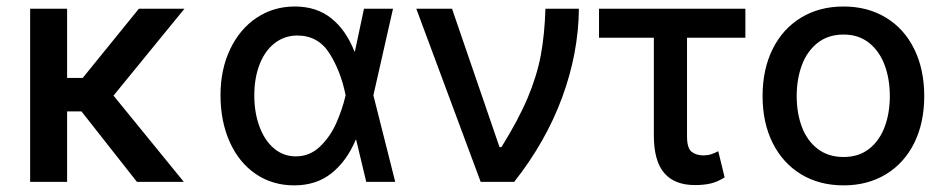

<svg xmlns="http://www.w3.org/2000/svg" viewBox="-20 -557 2890 588"><path d="M185.5 -318.4H233.4L405.3 -530.3H544.9L327.6 -264.2L543 0H399.4L229.5 -215.8H185.5V0H72.3V-530.3H185.5Z M655.3 -265.6Q655.3 -344.2 684.8 -406.2Q714.4 -468.3 766.1 -502.7Q817.9 -537.1 882.8 -537.1Q949.7 -537.1 994.9 -500.7Q1040 -464.4 1065.4 -399.4H1066.9L1094.7 -530.3H1183.6L1123.5 -265.1L1190.4 0H1101.6L1070.8 -128.9H1069.3Q1042.5 -64.5 995.8 -26.9Q949.2 10.7 880.9 10.7Q814.5 10.7 763.2 -24.2Q711.9 -59.1 683.6 -122.1Q655.3 -185.1 655.3 -265.6ZM885.7 -78.1Q928.7 -78.1 960 -108.2Q991.2 -138.2 1009.8 -179.9Q1028.3 -221.7 1038.1 -263.7L1038.6 -265.1L1038.1 -266.6Q1023.9 -337.9 989.3 -393.1Q954.6 -448.2 890.6 -448.2Q851.6 -448.2 821.5 -425Q791.5 -401.9 775.1 -360.1Q758.8 -318.4 758.8 -264.6Q758.8 -211.9 774.7 -169.2Q790.5 -126.5 819.3 -102.3Q848.1 -78.1 885.7 -78.1Z M1254.9 -530.3H1364.3L1509.8 -106.4H1515.6Q1567.9 -190.4 1596.2 -257.8Q1624.5 -325.2 1636.2 -387.9Q1647.9 -450.7 1650.4 -530.3H1752.9Q1751.5 -393.6 1701.4 -258.1Q1651.4 -122.6 1554.7 0H1452.1Z M2262.7 -441.4H2084V-139.6Q2084 -103.5 2097.9 -92.3Q2111.8 -81.1 2134.8 -81.1Q2147 -81.1 2157.5 -84.5Q2168 -87.9 2179.7 -93.8L2199.2 -13.7Q2177.2 0 2156.5 4.9Q2135.7 9.8 2108.4 9.8Q2045.9 9.8 2014.2 -27.1Q1982.4 -64 1982.4 -142.6V-441.4H1814.5V-530.3H2262.7Z M2315.4 -262.7Q2315.4 -344.7 2346.2 -406.7Q2377 -468.8 2433.1 -502.9Q2489.3 -537.1 2563.5 -537.1Q2637.2 -537.1 2693.4 -502.9Q2749.5 -468.8 2780 -406.5Q2810.5 -344.2 2810.5 -262.7Q2810.5 -181.2 2780 -119.4Q2749.5 -57.6 2693.4 -23.4Q2637.2 10.7 2563.5 10.7Q2489.3 10.7 2433.1 -23.4Q2377 -57.6 2346.2 -119.4Q2315.4 -181.2 2315.4 -262.7ZM2705.1 -262.7Q2705.1 -314.9 2689.2 -357.7Q2673.3 -400.4 2641.4 -425.8Q2609.4 -451.2 2563.5 -451.2Q2516.6 -451.2 2484.1 -425.8Q2451.7 -400.4 2435.8 -357.7Q2419.9 -314.9 2419.9 -262.7Q2419.9 -210.4 2435.8 -168.2Q2451.7 -126 2484.1 -101.1Q2516.6 -76.2 2563.5 -76.2Q2609.9 -76.2 2641.6 -101.1Q2673.3 -126 2689.2 -168.2Q2705.1 -210.4 2705.1 -262.7Z"/></svg>

Font: WEMIX Pretendard Medium
Style: Regular
Weight: 500
Designer: Base glyphs from Inter by Rasmus Andersson; Hangeul glyphs from Noto Sans CJK(Source Han Sans) by Jang Soo-young and Kan
Foundry: Kil Hyung-jin
Version: Version 1.000